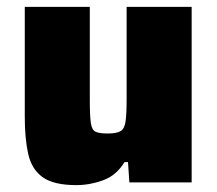

<svg xmlns="http://www.w3.org/2000/svg" viewBox="-20 -530 630 558"><path d="M202 8Q136 8 104 -15Q72 -38 62 -82.5Q52 -127 52 -191V-510H241V-241Q241 -193 244 -172.5Q247 -152 258 -147Q269 -142 293 -142Q319 -142 330.5 -149Q342 -156 345 -177.5Q348 -199 348 -243V-510H537V0H356L352 -59H342Q318 -20 279.5 -6Q241 8 202 8Z"/></svg>

Font: Saira ExtraBold
Style: Regular
Weight: 800
Designer: Hector Gatti with collaboration of the Omnibus-Type team
Foundry: Omnibus-Type
Version: Version 1.100; ttfautohint (v1.8.3)